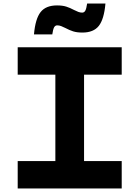

<svg xmlns="http://www.w3.org/2000/svg" viewBox="-20 -1068 790 1088"><path d="M80.3 -155.3H293.7V-644.7H80.3V-800H669.7V-644.7H456.3V-155.3H669.7V0H80.3ZM303 -1037.3Q334 -1037.3 355.5 -1030.5Q377 -1023.6 399.3 -1011.6Q413.1 -1004.5 423.9 -1000.5Q434.7 -996.5 445.7 -996.5Q457.4 -996.5 463.6 -1008Q469.7 -1019.5 473.7 -1047.9H577.5Q569.8 -959.4 540 -921.4Q510.2 -883.5 447 -883.5Q416 -883.5 394.5 -890.3Q373 -897.2 350.7 -909.2Q336.9 -916.3 326.1 -920.3Q315.3 -924.3 304.3 -924.3Q292.6 -924.3 286.4 -912.8Q280.3 -901.3 276.3 -872.9H172.5Q180.2 -961.4 210 -999.4Q239.8 -1037.3 303 -1037.3Z"/></svg>

Font: Martian Mono sWd Rg
Style: Regular
Weight: 400
Width: 6
Monospace: yes
Designer: Roman Shamin
Foundry: Evil Martians
Version: Version 1.000